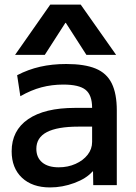

<svg xmlns="http://www.w3.org/2000/svg" viewBox="-20 -810 593 840"><path d="M199 10Q121 10 76 -32.5Q31 -75 31 -148Q31 -239 103 -288.5Q175 -338 308 -338H383Q383 -394 354.5 -417Q326 -440 257 -440Q207 -440 161.5 -428Q116 -416 69 -389L55 -481Q103 -506 155.5 -518Q208 -530 270 -530Q350 -530 398.5 -510Q447 -490 469 -445Q491 -400 491 -327V0H388L387 -60H385Q358 -29 305.5 -9.5Q253 10 199 10ZM237 -78Q277 -78 310.5 -93Q344 -108 363.5 -133Q383 -158 383 -189V-256H323Q231 -256 185 -232Q139 -208 139 -159Q139 -121 164.5 -99.5Q190 -78 237 -78ZM46 -570 200 -790H333L488 -570H358L268 -710H266L176 -570Z"/></svg>

Font: M PLUS 2 Medium
Style: Regular
Weight: 500
Designer: Coji Morishita
Foundry: UNDERFOREST DESIGN
Version: Version 1.001